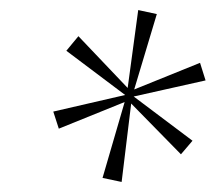

<svg xmlns="http://www.w3.org/2000/svg" viewBox="-20 -780 429 382"><path d="M222 -418 184 -426 228 -577 97 -524 86 -558 229 -591 112 -679 136 -708 234 -605 255 -760 292 -752 247 -602 378 -655 389 -620 246 -588 363 -500 340 -473 241 -574Z"/></svg>

Font: Noto Serif Tamil Condensed Thin
Style: Italic
Weight: 100
Width: 3
Italic angle: -12°
Designer: Indian Type Foundry, Tom Grace, and the Monotype Design Team
Foundry: Monotype Imaging Inc.
Version: Version 2.003; ttfautohint (v1.8.4.7-5d5b)